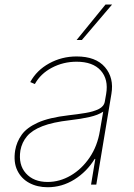

<svg xmlns="http://www.w3.org/2000/svg" viewBox="-20 -798 581 830"><path d="M186.1 11.4Q141.3 11.4 106.7 -7.1Q72.1 -25.6 54.9 -61.1Q37.6 -96.6 45.5 -147.7Q51.8 -184.7 73.7 -215.4Q95.5 -246.1 143.6 -267.9Q191.8 -289.8 277 -299.7Q315.3 -304 349.8 -309.7Q384.2 -315.3 407 -326.7Q429.7 -338.1 433.2 -359.4L438.9 -392Q449.6 -454.9 415.5 -493.1Q381.4 -531.2 311.1 -531.2Q253.6 -531.2 204.4 -505.3Q155.2 -479.4 130.7 -434.7L110.8 -443.2Q138.5 -494.3 192.8 -524.1Q247.2 -554 311.1 -554Q394.2 -554 433.8 -507.6Q473.4 -461.3 461.6 -392L396.3 0H373.6L392 -110.8H389.2Q355.1 -55.4 301.5 -22Q247.9 11.4 186.1 11.4ZM186.1 -11.4Q237.9 -11.4 285.7 -39.2Q333.5 -67.1 367.4 -117Q401.3 -166.9 411.9 -233L426.1 -315.3Q403.8 -300.4 366.7 -292.1Q329.5 -283.7 282.7 -278.4Q208.1 -269.9 163.4 -252.5Q118.6 -235.1 96.6 -208.8Q74.6 -182.5 68.2 -147.7Q58.6 -85.9 92 -48.7Q125.4 -11.4 186.1 -11.4ZM311.1 -625 436.1 -778.4H464.5L333.8 -625Z"/></svg>

Font: Inter UI Thin
Style: Italic
Weight: 100
Italic angle: -9.39999°
Designer: Rasmus Andersson
Foundry: rsms
Version: 3.2;8d6f07862